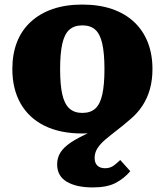

<svg xmlns="http://www.w3.org/2000/svg" viewBox="-20 -572 721 840"><path d="M243 -270Q243 -201 252.5 -159Q262 -117 283.5 -97.5Q305 -78 340 -78Q376 -78 397 -97Q418 -116 427.5 -158.5Q437 -201 437 -270Q437 -338 427.5 -380.5Q418 -423 397 -442Q376 -461 340 -461Q305 -461 283.5 -442Q262 -423 252.5 -380.5Q243 -338 243 -270ZM494 -43 482 -12Q462 -4 439.5 1.5Q417 7 392.5 9.5Q368 12 340 12Q243 12 174.5 -22Q106 -56 70 -119.5Q34 -183 34 -270Q34 -335 54 -387Q74 -439 114 -476Q154 -513 210.5 -532.5Q267 -552 340 -552Q413 -552 470 -532.5Q527 -513 566.5 -476Q606 -439 626.5 -387Q647 -335 647 -270Q647 -222 636 -182.5Q625 -143 603.5 -110Q582 -77 551 -51Q520 -24 492 -2.5Q464 19 441.5 38Q419 57 406.5 76.5Q394 96 394 119Q394 141 406 152.5Q418 164 440 164Q463 164 479.5 151Q496 138 506 128L550 177Q523 209 485.5 228.5Q448 248 386 248Q314 248 272 223Q230 198 230 147Q230 118 244.5 95Q259 72 290.5 51Q322 30 372.5 7.5Q423 -15 494 -43Z"/></svg>

Font: Roboto Serif ExtraBold
Style: Regular
Weight: 800
Designer: Greg Gazdowicz
Foundry: Commercial Type
Version: Version 1.008